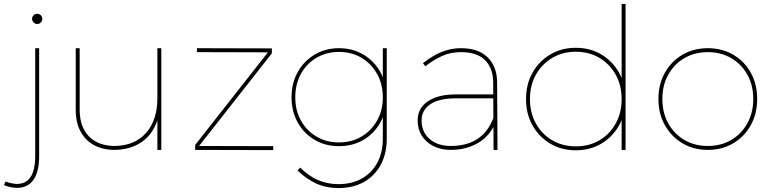

<svg xmlns="http://www.w3.org/2000/svg" viewBox="-74 -762 3921 976"><path d="M-46 161Q-32 166 -18.5 169Q-5 172 9 173Q105 175 105 31V-517H125V31Q125 112 95.5 153Q66 194 9 193Q-23 192 -54 179ZM115 -692Q126 -692 133.5 -684.5Q141 -677 141 -666Q141 -656 133.5 -648Q126 -640 115 -640Q105 -640 97 -648Q89 -656 89 -666Q89 -677 97 -684.5Q105 -692 115 -692Z M331 -204Q331 -117 378.5 -68.5Q426 -20 511 -20Q612 -22 669 -87Q726 -152 726 -264H743Q743 -183 715.5 -124Q688 -65 636 -33.5Q584 -2 511 0Q448 0 403.5 -24.5Q359 -49 335 -94.5Q311 -140 311 -204V-517H331ZM726 -517H746V0H726Z M927 -517 1308 -516V-491L938 -20L1315 -19V1L918 0V-25L1288 -496L927 -497Z M1892 -58Q1892 19 1861.5 75.5Q1831 132 1776 163Q1721 194 1646 194Q1584 194 1533.5 171Q1483 148 1438 104L1452 90Q1493 131 1540.5 152.5Q1588 174 1646 174Q1715 174 1765.5 145.5Q1816 117 1844 65Q1872 13 1872 -58V-517H1892ZM1649 -517Q1719 -517 1773.5 -484.5Q1828 -452 1859.5 -396Q1891 -340 1891 -267Q1891 -196 1859.5 -139.5Q1828 -83 1773.5 -51Q1719 -19 1649 -19Q1580 -19 1525.5 -51Q1471 -83 1439.5 -139.5Q1408 -196 1408 -267Q1408 -340 1439.5 -396Q1471 -452 1525.5 -484.5Q1580 -517 1649 -517ZM1649 -498Q1585 -498 1534.5 -468Q1484 -438 1455.5 -386Q1427 -334 1427 -267Q1427 -201 1455.5 -149.5Q1484 -98 1534.5 -68Q1585 -38 1649 -38Q1714 -38 1764 -68Q1814 -98 1843 -149.5Q1872 -201 1872 -267Q1872 -334 1843 -386Q1814 -438 1764 -468Q1714 -498 1649 -498Z M2241 -262Q2159 -262 2114 -232.5Q2069 -203 2069 -149Q2069 -92 2109.5 -56Q2150 -20 2218 -20Q2269 -20 2310.5 -34.5Q2352 -49 2383.5 -80.5Q2415 -112 2435 -164L2453 -156Q2421 -74 2359 -37Q2297 0 2217 0Q2167 0 2129 -19.5Q2091 -39 2070 -72.5Q2049 -106 2049 -149Q2049 -212 2101 -247Q2153 -282 2241 -282H2444V-262ZM2433 -345Q2432 -416 2391.5 -456.5Q2351 -497 2269 -497Q2217 -497 2173.5 -477.5Q2130 -458 2088 -425L2076 -441Q2105 -464 2135.5 -481Q2166 -498 2199.5 -507.5Q2233 -517 2269 -517Q2358 -517 2405 -470.5Q2452 -424 2453 -345L2455 0H2435Z M2853 -519Q2926 -519 2983 -485Q3040 -451 3073 -392.5Q3106 -334 3106 -258Q3106 -183 3073 -124.5Q3040 -66 2983 -32Q2926 2 2853 2Q2780 2 2723 -32Q2666 -66 2633 -124.5Q2600 -183 2600 -258Q2600 -334 2633 -392.5Q2666 -451 2723 -485Q2780 -519 2853 -519ZM2853 -499Q2786 -499 2733 -467.5Q2680 -436 2650 -382Q2620 -328 2620 -258Q2620 -189 2650 -134.5Q2680 -80 2733 -49Q2786 -18 2853 -18Q2921 -18 2973.5 -49Q3026 -80 3056 -134.5Q3086 -189 3086 -258Q3086 -328 3056 -382Q3026 -436 2973.5 -467.5Q2921 -499 2853 -499ZM3086 -742H3106V0H3086Z M3524 -517Q3596 -517 3653 -484Q3710 -451 3742.5 -392.5Q3775 -334 3775 -259Q3775 -184 3742.5 -125.5Q3710 -67 3653 -33.5Q3596 0 3524 0Q3452 0 3395.5 -33.5Q3339 -67 3306 -125.5Q3273 -184 3273 -259Q3273 -334 3306 -392.5Q3339 -451 3395.5 -484Q3452 -517 3524 -517ZM3524 -497Q3457 -497 3405 -466.5Q3353 -436 3323 -382.5Q3293 -329 3293 -259Q3293 -189 3323 -135Q3353 -81 3405 -50.5Q3457 -20 3524 -20Q3591 -20 3643 -50.5Q3695 -81 3725 -135Q3755 -189 3755 -259Q3755 -329 3725 -382.5Q3695 -436 3643 -466.5Q3591 -497 3524 -497Z"/></svg>

Font: Alexandria Thin
Style: Regular
Weight: 250
Designer: Mohamed Gaber
Foundry: Kief Type Foundry
Version: Version 5.100